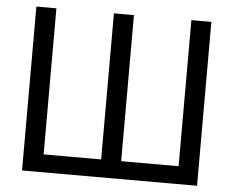

<svg xmlns="http://www.w3.org/2000/svg" viewBox="-52 -789 1031 849"><g transform="rotate(5 464.0 -364.0)"><path d="M75.7 -727.5H164.6V-79.1H419.9V-727.5H508.8V-79.1H763.7V-727.5H852.5V0H75.7Z"/></g></svg>

Font: Inter 28pt
Style: Regular
Weight: 400
Designer: Rasmus Andersson
Foundry: rsms
Version: Version 4.001;git-66647c0bb